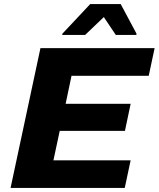

<svg xmlns="http://www.w3.org/2000/svg" viewBox="-20 -925 781 945"><path d="M32 0 179 -688H741L712 -552H332L303 -414H623L595 -281H274L243 -136H623L594 0ZM286 -753 287 -759 424 -905H574L652 -759L651 -753H550L491 -841L399 -753Z"/></svg>

Font: Saira Thin Expanded
Style: Bold Italic
Weight: 700
Width: 7
Italic angle: -12°
Version: Version 1.101